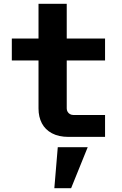

<svg xmlns="http://www.w3.org/2000/svg" viewBox="-20 -718 640 1007"><path d="M330 -149Q330 -140 334.5 -132Q339 -124 347 -119.5Q355 -115 364 -115H531V0H340Q288 0 252.5 -19Q217 -38 199.5 -71.5Q182 -105 182 -149V-401H42V-516H182V-698H330V-516H531V-401H330ZM283 54H440L353 269H265Z"/></svg>

Font: iA Writer Duo V
Style: Regular
Weight: 400
Designer: Mike Abbink, Paul van der Laan, Pieter van Rosmalen, Oliver Reichenstein
Foundry: Information Architects Inc.
Version: Version 2.000